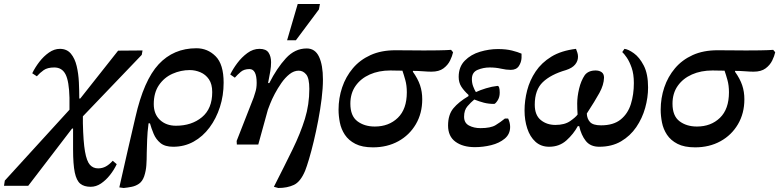

<svg xmlns="http://www.w3.org/2000/svg" viewBox="-153 -722 3892 959"><path d="M300 211Q267 211 248 195.5Q229 180 220.5 139.5Q212 99 212 23V-80H207L-12 206H-133L-129 180L194 -174V-234Q192 -316 174.5 -350.5Q157 -385 118 -385Q84 -385 65 -371.5Q46 -358 31 -341L8 -356Q22 -385 43.5 -413Q65 -441 91.5 -459.5Q118 -478 146 -478Q181 -478 201 -454Q221 -430 230 -392Q239 -354 241 -311Q243 -268 243 -230H248L437 -469L559 -470L555 -448L261 -141V-106Q263 -14 271.5 34.5Q280 83 296 101Q312 119 337 119Q358 119 375.5 109.5Q393 100 410 81L430 98Q417 126 396.5 152Q376 178 351.5 194.5Q327 211 300 211Z M465 217 443 214Q465 114 486 24.5Q507 -65 523 -135Q565 -321 639.5 -401Q714 -481 828 -481Q884 -481 924 -441Q964 -401 964 -309Q964 -245 945.5 -187.5Q927 -130 893.5 -85Q860 -40 814 -14.5Q768 11 712 11Q671 11 648.5 -7.5Q626 -26 614.5 -53.5Q603 -81 596 -106H589Q583 -60 582 -24.5Q581 11 580 40Q580 75 578 103.5Q576 132 567 159Q558 184 541.5 195.5Q525 207 505 211Q485 215 465 217ZM726 -94Q804 -94 855.5 -136.5Q907 -179 907 -262Q907 -302 890.5 -326Q874 -350 848 -361Q822 -372 795 -372Q750 -372 708.5 -353.5Q667 -335 641 -297Q615 -259 615 -202Q615 -152 646 -123Q677 -94 726 -94Z M1237 217 1215 211Q1269 105 1308.5 24Q1348 -57 1370 -128.5Q1392 -200 1392 -278Q1392 -331 1376.5 -350Q1361 -369 1339 -369Q1315 -369 1293 -351.5Q1271 -334 1252.5 -307.5Q1234 -281 1219.5 -253.5Q1205 -226 1196.5 -204Q1188 -182 1185 -174L1137 0H1030L1029 -18L1114 -235Q1115 -240 1122 -260.5Q1129 -281 1129 -308Q1129 -377 1093 -377Q1066 -377 1049.5 -363Q1033 -349 1020 -334L997 -350Q1010 -377 1032 -406.5Q1054 -436 1082.5 -457Q1111 -478 1143 -478Q1176 -478 1188.5 -459Q1201 -440 1201 -411Q1201 -390 1197 -366Q1193 -342 1186 -307H1192Q1230 -382 1275 -431Q1320 -480 1379 -480Q1421 -480 1440.5 -438.5Q1460 -397 1460 -325Q1460 -282 1453.5 -229Q1447 -176 1436.5 -121Q1426 -66 1414 -16Q1402 34 1390.5 72.5Q1379 111 1371 131Q1348 186 1315 201.5Q1282 217 1237 217ZM1325 -521H1281L1334 -702H1445L1440 -675Z M1710 14Q1656 14 1622 -3.5Q1588 -21 1569.5 -49Q1551 -77 1544.5 -110Q1538 -143 1538 -174Q1538 -232 1556 -285.5Q1574 -339 1609.5 -381Q1645 -423 1698 -447Q1751 -471 1822 -471Q1859 -471 1896.5 -470.5Q1934 -470 1964 -470Q2009 -470 2033.5 -470.5Q2058 -471 2072.5 -471.5Q2087 -472 2100 -473L2110 -461Q2106 -442 2095 -419.5Q2084 -397 2062 -380.5Q2040 -364 2002 -364Q1985 -364 1959.5 -366Q1934 -368 1910 -368L1909 -364Q1934 -329 1945 -296.5Q1956 -264 1956 -226Q1956 -156 1924 -101.5Q1892 -47 1836.5 -16.5Q1781 14 1710 14ZM1857 -369Q1840 -369 1824.5 -369.5Q1809 -370 1797 -370Q1739 -370 1694 -350Q1649 -330 1623 -293Q1597 -256 1597 -204Q1597 -143 1632 -116.5Q1667 -90 1719 -90Q1789 -90 1834 -133.5Q1879 -177 1879 -261Q1879 -295 1871.5 -322Q1864 -349 1857 -369Z M2219 13Q2159 13 2122 -14Q2085 -41 2085 -95Q2085 -149 2111.5 -181Q2138 -213 2187 -242V-248Q2164 -269 2151 -289.5Q2138 -310 2138 -338Q2138 -388 2168.5 -419Q2199 -450 2244.5 -463.5Q2290 -477 2334 -477Q2375 -477 2404.5 -469.5Q2434 -462 2452 -454V-433Q2451 -411 2438.5 -392Q2426 -373 2398 -373Q2376 -373 2349.5 -379Q2323 -385 2293 -385Q2261 -385 2232.5 -373Q2204 -361 2204 -327Q2204 -308 2210 -291.5Q2216 -275 2224 -262Q2245 -272 2274.5 -281Q2304 -290 2332 -293Q2343 -293 2343 -259Q2343 -236 2332 -219.5Q2321 -203 2315 -203Q2287 -203 2264 -209Q2241 -215 2216 -225Q2199 -211 2182 -191.5Q2165 -172 2165 -139Q2165 -108 2189.5 -95Q2214 -82 2247 -82Q2298 -82 2322.5 -97Q2347 -112 2369 -130H2385Q2395 -109 2395 -88Q2395 -52 2368 -29.5Q2341 -7 2300.5 3Q2260 13 2219 13Z M2840 11Q2796 11 2773 -18Q2750 -47 2740 -92H2733Q2712 -53 2676.5 -21Q2641 11 2590 11Q2549 11 2521.5 -14Q2494 -39 2480.5 -80.5Q2467 -122 2467 -170Q2467 -220 2480 -270.5Q2493 -321 2522.5 -365Q2552 -409 2601 -439Q2650 -469 2724 -478Q2728 -468 2731 -458.5Q2734 -449 2734 -439Q2734 -417 2719.5 -399.5Q2705 -382 2674 -372Q2598 -350 2558 -311.5Q2518 -273 2518 -199Q2518 -147 2548 -122.5Q2578 -98 2621 -98Q2667 -98 2694.5 -117Q2722 -136 2732 -150Q2730 -176 2730 -205Q2730 -239 2739.5 -279Q2749 -319 2768 -347Q2786 -370 2822 -370Q2840 -370 2852 -361.5Q2864 -353 2864 -334Q2863 -298 2841 -258Q2819 -218 2778 -155Q2779 -129 2794 -112.5Q2809 -96 2849 -96Q2911 -96 2947 -125Q2983 -154 2998 -202Q3013 -250 3013 -307Q3013 -352 3002 -383.5Q2991 -415 2977.5 -434.5Q2964 -454 2955 -462L2966 -478Q2985 -476 3013 -456Q3041 -436 3062.5 -394.5Q3084 -353 3084 -285Q3084 -235 3069.5 -183Q3055 -131 3025 -87Q2995 -43 2949 -16Q2903 11 2840 11Z M3319 14Q3265 14 3231 -3.5Q3197 -21 3178.5 -49Q3160 -77 3153.5 -110Q3147 -143 3147 -174Q3147 -232 3165 -285.5Q3183 -339 3218.5 -381Q3254 -423 3307 -447Q3360 -471 3431 -471Q3468 -471 3505.5 -470.5Q3543 -470 3573 -470Q3618 -470 3642.5 -470.5Q3667 -471 3681.5 -471.5Q3696 -472 3709 -473L3719 -461Q3715 -442 3704 -419.5Q3693 -397 3671 -380.5Q3649 -364 3611 -364Q3594 -364 3568.5 -366Q3543 -368 3519 -368L3518 -364Q3543 -329 3554 -296.5Q3565 -264 3565 -226Q3565 -156 3533 -101.5Q3501 -47 3445.5 -16.5Q3390 14 3319 14ZM3466 -369Q3449 -369 3433.5 -369.5Q3418 -370 3406 -370Q3348 -370 3303 -350Q3258 -330 3232 -293Q3206 -256 3206 -204Q3206 -143 3241 -116.5Q3276 -90 3328 -90Q3398 -90 3443 -133.5Q3488 -177 3488 -261Q3488 -295 3480.5 -322Q3473 -349 3466 -369Z"/></svg>

Font: STIX Two Text SemiBold
Style: Italic
Weight: 600
Italic angle: -12°
Designer: Ross Mills, John Hudson & Paul Hanslow, Tiro Typeworks Ltd; with prior portions MicroPress Inc. and Coen Hoffman, Elsevi
Foundry: Tiro Typeworks Ltd
Version: Version 2.13 b171